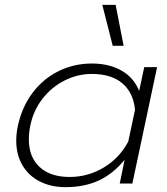

<svg xmlns="http://www.w3.org/2000/svg" viewBox="-20 -757 687 792"><path d="M402 -737H457L490 -568H445ZM47 -177Q47 -208 54 -239Q71 -317 115 -375Q159 -433 222.5 -464Q286 -495 359 -495Q430 -495 481 -466Q532 -437 554 -382L575 -480H628L526 0H474L494 -98Q448 -41 388.5 -13Q329 15 250 15Q191 15 145 -8Q99 -31 73 -74.5Q47 -118 47 -177ZM509 -173 537 -304Q530 -375 484.5 -413.5Q439 -452 358 -452Q301 -452 247.5 -425.5Q194 -399 156 -350.5Q118 -302 105 -239Q99 -209 99 -182Q99 -109 143.5 -68Q188 -27 267 -27Q343 -27 408 -66Q473 -105 509 -173Z"/></svg>

Font: Prompt ExtraLight
Style: Italic
Weight: 275
Italic angle: -12°
Designer: Katatrad Team
Foundry: CadsonDemak
Version: Version 1.000